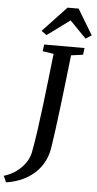

<svg xmlns="http://www.w3.org/2000/svg" viewBox="-161 -1035 631 1243"><g transform="rotate(5 154.0 -413.0)"><path d="M-72 167.5 -90.5 126.5Q-45 113 -9.5 86.8Q26 60.5 49 26.8Q72 -7 78.5 -44Q90.5 -108 101.5 -186.5Q112.5 -265 123 -350.5Q133.5 -436 143.2 -522Q153 -608 162 -688L90 -699L96 -743H358L352.5 -699L275.5 -688.5Q265 -596.5 254.8 -508Q244.5 -419.5 234.8 -341Q225 -262.5 216.8 -199.2Q208.5 -136 201.8 -94.2Q195 -52.5 190 -37.5Q170.5 23.5 131.5 66Q92.5 108.5 40.2 133.5Q-12 158.5 -72 167.5ZM71.5 -829.5 226 -994H298L397.5 -829L359.5 -804.5Q332.5 -831.5 306.2 -859Q280 -886.5 253 -913.5Q215 -886.5 179.8 -859.5Q144.5 -832.5 105.5 -805.5Z"/></g></svg>

Font: Merriweather 24pt Medium
Style: Italic
Weight: 500
Italic angle: -7.8°
Version: Version 2.101